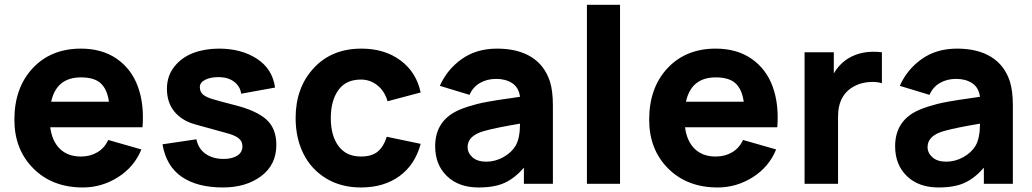

<svg xmlns="http://www.w3.org/2000/svg" viewBox="-20 -786 4413 821"><path d="M194.8 -241.7Q202.6 -182.1 236.3 -149.4Q270 -116.7 326.2 -116.7Q365.7 -116.7 396.2 -134.8Q426.8 -152.8 442.9 -187.5L584.5 -147Q554.2 -72.3 484.6 -28.3Q415 15.6 334.5 15.6Q203.6 15.6 122.6 -65.7Q41.5 -147 41.5 -273.9Q41.5 -410.6 119.9 -494.4Q198.2 -578.1 326.2 -578.1Q416.5 -578.1 479.2 -534.7Q542 -491.2 569.6 -415.8Q597.2 -340.3 589.4 -241.7ZM326.2 -455.1Q221.7 -455.1 198.7 -351.1H445.8Q438.5 -403.8 411.1 -429.4Q383.8 -455.1 326.2 -455.1Z M1156.2 -411.6 1011.2 -385.3Q1007.3 -415.5 982.9 -435.1Q958.5 -454.6 920.9 -456.1Q884.3 -457.5 859.4 -445.8Q834.5 -434.1 834.5 -413.6Q834.5 -393.6 847.7 -382.1Q860.8 -370.6 888.7 -362.3Q930.2 -350.1 984.4 -336.4Q1077.1 -313 1119.4 -274.7Q1161.6 -236.3 1161.6 -166.5Q1161.6 -81.5 1096.9 -33Q1032.2 15.6 933.1 15.6Q823.7 15.6 757.3 -29.8Q690.9 -75.2 674.8 -168.9L819.8 -190.4Q828.1 -149.9 859.1 -128.2Q890.1 -106.4 936.5 -106.4Q972.2 -106.4 994.4 -120.4Q1016.6 -134.3 1016.6 -160.6Q1016.6 -181.6 1001 -194.3Q985.4 -207 953.1 -215.8Q829.6 -250 813.5 -254.4Q756.8 -270.5 725.3 -309.3Q693.8 -348.1 693.8 -406.2Q693.8 -461.4 725.6 -501.2Q757.3 -541 806.9 -559.6Q856.4 -578.1 916.5 -578.1Q1011.7 -578.1 1078.4 -534.9Q1145 -491.7 1156.2 -411.6Z M1778.8 -390.6 1637.2 -353Q1625 -396 1594 -420.9Q1563 -445.8 1523.4 -445.8Q1459 -445.8 1426.8 -400.6Q1394.5 -355.5 1394.5 -281.2Q1394.5 -205.6 1427.7 -161.1Q1460.9 -116.7 1523.4 -116.7Q1569.3 -116.7 1595 -137.7Q1620.6 -158.7 1633.8 -201.2L1778.8 -170.9Q1754.9 -81.5 1688.2 -33Q1621.6 15.6 1523.4 15.6Q1438 15.6 1374 -23.4Q1310.1 -62.5 1277.1 -129.4Q1244.1 -196.3 1244.1 -281.2Q1244.1 -411.1 1321.3 -494.6Q1398.4 -578.1 1525.4 -578.1Q1624.5 -578.1 1692.4 -527.8Q1760.3 -477.5 1778.8 -390.6Z M2344.2 0H2220.2V-68.8Q2181.6 -24.4 2138.4 -4.4Q2095.2 15.6 2026.4 15.6Q1941.4 15.6 1891.1 -33Q1840.8 -81.5 1840.8 -160.6Q1840.8 -270.5 1941.9 -315.4Q1959.5 -323.2 1981.4 -330.1Q2003.4 -336.9 2020.3 -341.3Q2037.1 -345.7 2066.9 -351.1Q2096.7 -356.4 2109.9 -358.4Q2123 -360.4 2158.9 -365.5Q2194.8 -370.6 2203.6 -372.1Q2198.2 -412.1 2170.2 -430.4Q2142.1 -448.7 2101.6 -448.7Q2063 -448.7 2032.7 -431.4Q2002.4 -414.1 1987.8 -380.4L1860.8 -418.9Q1891.6 -488.8 1954.3 -533.4Q2017.1 -578.1 2105.5 -578.1Q2193.8 -578.1 2251.5 -542.5Q2309.1 -506.8 2331.5 -437.5Q2344.2 -397.5 2344.2 -335.4ZM2184.6 -162.6Q2203.6 -195.3 2203.6 -257.3Q2097.2 -239.3 2051.3 -226.1Q1979.5 -206.5 1979.5 -157.2Q1979.5 -132.3 2000.2 -113.5Q2021 -94.7 2059.6 -94.7Q2097.7 -94.7 2132.3 -114Q2167 -133.3 2184.6 -162.6Z M2489.7 0H2631.3V-765.6H2489.7Z M2909.2 -241.7Q2917 -182.1 2950.7 -149.4Q2984.4 -116.7 3040.5 -116.7Q3080.1 -116.7 3110.6 -134.8Q3141.1 -152.8 3157.2 -187.5L3298.8 -147Q3268.6 -72.3 3199 -28.3Q3129.4 15.6 3048.8 15.6Q2918 15.6 2836.9 -65.7Q2755.9 -147 2755.9 -273.9Q2755.9 -410.6 2834.2 -494.4Q2912.6 -578.1 3040.5 -578.1Q3130.9 -578.1 3193.6 -534.7Q3256.3 -491.2 3283.9 -415.8Q3311.5 -340.3 3303.7 -241.7ZM3040.5 -455.1Q2936 -455.1 2913.1 -351.1H3160.2Q3152.8 -403.8 3125.5 -429.4Q3098.1 -455.1 3040.5 -455.1Z M3606 -535.6Q3666.5 -572.8 3751 -562.5V-430.2Q3728 -437.5 3696.3 -435.1Q3664.6 -432.6 3640.1 -420.9Q3563.5 -384.8 3563.5 -287.6V0H3420.4V-562.5H3545.4V-471.7Q3567.9 -511.2 3606 -535.6Z M4311 0H4187V-68.8Q4148.4 -24.4 4105.2 -4.4Q4062 15.6 3993.2 15.6Q3908.2 15.6 3857.9 -33Q3807.6 -81.5 3807.6 -160.6Q3807.6 -270.5 3908.7 -315.4Q3926.3 -323.2 3948.2 -330.1Q3970.2 -336.9 3987.1 -341.3Q4003.9 -345.7 4033.7 -351.1Q4063.5 -356.4 4076.7 -358.4Q4089.8 -360.4 4125.7 -365.5Q4161.6 -370.6 4170.4 -372.1Q4165 -412.1 4137 -430.4Q4108.9 -448.7 4068.4 -448.7Q4029.8 -448.7 3999.5 -431.4Q3969.2 -414.1 3954.6 -380.4L3827.6 -418.9Q3858.4 -488.8 3921.1 -533.4Q3983.9 -578.1 4072.3 -578.1Q4160.6 -578.1 4218.3 -542.5Q4275.9 -506.8 4298.3 -437.5Q4311 -397.5 4311 -335.4ZM4151.4 -162.6Q4170.4 -195.3 4170.4 -257.3Q4064 -239.3 4018.1 -226.1Q3946.3 -206.5 3946.3 -157.2Q3946.3 -132.3 3967 -113.5Q3987.8 -94.7 4026.4 -94.7Q4064.5 -94.7 4099.1 -114Q4133.8 -133.3 4151.4 -162.6Z"/></svg>

Font: Manrope3 ExtraBold
Style: Bold
Weight: 800
Width: 4
Designer: Mikhail Sharanda
Foundry: Mikhail Sharanda
Version: Version 3.000;PS 003.000;hotconv 1.0.88;makeotf.lib2.5.64775